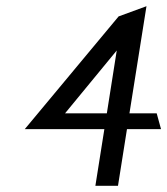

<svg xmlns="http://www.w3.org/2000/svg" viewBox="-20 -600 540 620"><path d="M60 -183H317L288 0H361L390 -183H500L486 -234H398L453 -580L363 -547ZM190 -234 357 -437 325 -234Z"/></svg>

Font: Charger Sport
Style: DfExtObl
Weight: 400
Designer: Jasper
Foundry: Cannot Into Space Fonts
Version: Version 1.1